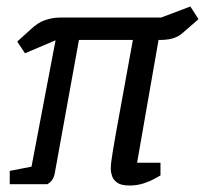

<svg xmlns="http://www.w3.org/2000/svg" viewBox="-20 -567 631 591"><path d="M379 4Q353 4 341 -4.5Q329 -13 325 -25Q321 -37 321 -47Q321 -65 326.5 -96.5Q332 -128 335 -147L389 -444H223L149 -36Q148 -29 145.5 -22.5Q143 -16 138.5 -10.5Q134 -5 126 0H10V-41L77 -54L151 -443L57 -403L33 -439L75 -477Q86 -487 95.5 -493.5Q105 -500 116 -504Q127 -508 139 -510.5Q151 -513 166 -513H476L566 -547L591 -508L545 -468Q534 -458 523 -453Q512 -448 499.5 -446Q487 -444 471 -444H468L402 -66H474V-27Q470 -25 456 -17Q442 -9 422 -2.5Q402 4 379 4Z"/></svg>

Font: Faustina
Style: Italic
Weight: 400
Italic angle: -8°
Designer: Alfonso Garcia
Foundry: http://www.omnibus-type.com
Version: Version 1.200